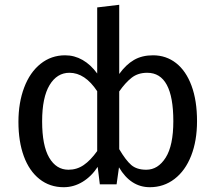

<svg xmlns="http://www.w3.org/2000/svg" viewBox="-20 -770 900 802"><path d="M803 -264Q803 -182 778.5 -119.5Q754 -57 709 -22.5Q664 12 606 12Q526 12 477 -71L467 0H397L388 -73Q362 -33 325 -10.5Q288 12 246 12Q188 12 145 -22Q102 -56 79.5 -117.5Q57 -179 57 -261Q57 -341 81 -404.5Q105 -468 149.5 -503.5Q194 -539 252 -539Q291 -539 325 -519.5Q359 -500 386 -463V-739L478 -750V-461Q506 -500 539.5 -519.5Q573 -539 619 -539Q674 -539 715.5 -506.5Q757 -474 780 -412Q803 -350 803 -264ZM386 -139V-389Q335 -466 270 -466Q218 -466 187 -414.5Q156 -363 156 -263Q156 -162 185.5 -111.5Q215 -61 266 -61Q301 -61 329.5 -80.5Q358 -100 386 -139ZM704 -264Q704 -466 595 -466Q556 -466 529.5 -445Q503 -424 478 -388V-147Q505 -101 528 -81Q551 -61 591 -61Q640 -61 672 -111.5Q704 -162 704 -264Z"/></svg>

Font: FiraGO
Style: Regular
Weight: 400
Designer: bBox Type
Foundry: bBox Type GmbH
Version: Version 1.001;April 20, 2020;FontCreator 12.0.0.2555 64-bit